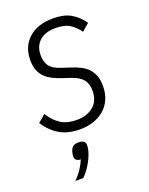

<svg xmlns="http://www.w3.org/2000/svg" viewBox="-142 -598 704 906"><g transform="rotate(-20 209.5 -145.5)"><path d="M181 12Q121 12 79.5 -12.5Q38 -37 9 -82L46 -114Q73 -73 104 -54Q135 -35 182 -35Q233 -35 265.5 -62Q298 -89 298 -141Q298 -173 282 -194.5Q266 -216 226 -230L184 -244Q160 -252 139.5 -262Q119 -272 103.5 -287Q88 -302 79.5 -323.5Q71 -345 71 -375Q71 -443 116 -483.5Q161 -524 239 -524Q293 -524 327 -504.5Q361 -485 388 -448L351 -416Q333 -442 307 -459.5Q281 -477 234 -477Q182 -477 153.5 -451Q125 -425 125 -380Q125 -348 139.5 -326.5Q154 -305 194 -292L237 -278Q262 -270 283.5 -259.5Q305 -249 320 -233.5Q335 -218 343.5 -196.5Q352 -175 352 -145Q352 -106 339 -77Q326 -48 302.5 -28Q279 -8 248 2Q217 12 181 12ZM153 67Q186 67 186 93Q186 104 183 117Q177 143 159.5 175Q142 207 116 233H76Q99 210 113 188Q127 166 135 146Q120 146 113 139Q106 132 106 122Q106 117 107 111Q108 105 110 97Q114 84 122.5 75.5Q131 67 153 67Z"/></g></svg>

Font: IBM Plex Sans Condensed Light
Style: Italic
Weight: 300
Width: 3
Italic angle: -11°
Designer: Mike Abbink, Paul van der Laan, Pieter van Rosmalen
Foundry: Bold Monday
Version: Version 1.3